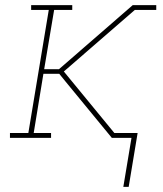

<svg xmlns="http://www.w3.org/2000/svg" viewBox="-20 -540 640 752"><path d="M463 192 495 0H418L238 -219L212 -251H150L112 -19H180V0H19V-19H91L171 -501H102V-520H263V-501H192L153 -269H211L500 -520H592V-501H508L230 -260L428 -19H519L484 192Z"/></svg>

Font: Iosevka Etoile Thin Oblique
Style: Regular
Weight: 100
Italic angle: -9°
Designer: Belleve Invis
Foundry: Belleve Invis
Version: Version 15.5.2; ttfautohint (v1.8.4)